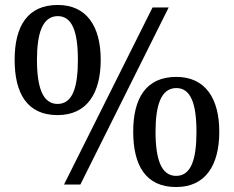

<svg xmlns="http://www.w3.org/2000/svg" viewBox="-20 -744 942 774"><path d="M212 -280C332 -280 386 -370 386 -503C386 -638 329 -724 213 -724C90 -724 39 -637 39 -503C39 -368 89 -280 212 -280ZM238 0H304L660 -714H595ZM212 -325C153 -325 129 -390 129 -503C129 -609 151 -679 213 -679C271 -679 294 -616 294 -503C294 -395 274 -325 212 -325ZM690 10C810 10 864 -80 864 -213C864 -348 807 -434 691 -434C568 -434 517 -347 517 -213C517 -78 567 10 690 10ZM690 -35C631 -35 607 -100 607 -213C607 -319 629 -389 691 -389C749 -389 772 -326 772 -213C772 -105 752 -35 690 -35Z"/></svg>

Font: Noto Serif Gurmukhi SemiBold
Style: Regular
Weight: 600
Designer: Vaibhav Singh and the Monotype Design Team
Foundry: Monotype Imaging Inc.
Version: Version 2.004